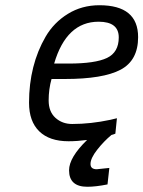

<svg xmlns="http://www.w3.org/2000/svg" viewBox="-20 -530 548 734"><path d="M314 184Q244 184 244 121Q244 72 313 5Q275 10 242 10Q169 10 130 -28Q91 -66 91 -137.5Q91 -209 107 -272.5Q123 -336 154.5 -390Q186 -444 239.5 -477Q293 -510 360 -510Q508 -510 508 -388Q508 -299 441 -263.5Q374 -228 228 -228H177Q166 -189 166 -146Q166 -103 192 -79.5Q218 -56 256 -56Q327 -56 402 -72L427 -78L421 -19Q414 -16 406 -14Q377 10 351.5 42.5Q326 75 326 97Q326 117 350 117L398 112L391 175Q346 184 314 184ZM242 -287Q344 -287 389 -308.5Q434 -330 434 -387Q434 -447 357 -447Q234 -447 187 -287Z"/></svg>

Font: Titillium Web
Style: Italic
Weight: 400
Italic angle: -13°
Version: Version 1.002;PS 57.000;hotconv 1.0.70;makeotf.lib2.5.55311